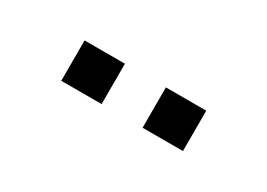

<svg xmlns="http://www.w3.org/2000/svg" viewBox="-16 -1066 574 412"><g transform="rotate(30 271.0 -860.0)"><path d="M321.5 -810.5H421.5V-910.5H321.5ZM120 -810.5H220V-910.5H120Z"/></g></svg>

Font: Eudonet SemiBold
Style: Regular
Weight: 600
Designer: Mikhail Sharanda
Foundry: Mikhail Sharanda
Version: Version 4.503;Glyphs 3.1.2 (3151)